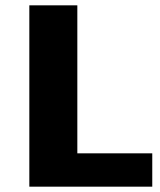

<svg xmlns="http://www.w3.org/2000/svg" viewBox="-20 -700 601 720"><path d="M270 -125H551V0H90V-680H270Z"/></svg>

Font: Martel Sans Heavy
Style: Regular
Weight: 900
Designer: Dan Reynolds and Mathieu Réguer
Foundry: Dan Reynolds and Mathieu Réguer
Version: Version 1.001;PS 001.001;hotconv 1.0.70;makeotf.lib2.5.58329